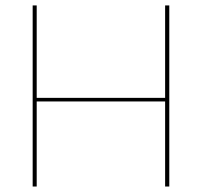

<svg xmlns="http://www.w3.org/2000/svg" viewBox="-20 -680 736 700"><path d="M597.2 -660.2V0H582V-310.1H113.8V0H99.1V-660.2H113.8V-323.2H582V-660.2Z"/></svg>

Font: Human Sans Thin
Style: Regular
Weight: 100
Designer: Tim Radville
Foundry: Continuum
Version: Version 1.000;FEAKit 1.0